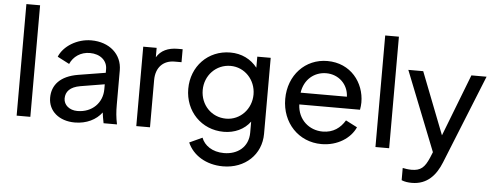

<svg xmlns="http://www.w3.org/2000/svg" viewBox="-58 -917 3341 1298"><g transform="rotate(5 1612.5 -268.5)"><path d="M72 0H165V-757H72Z M467 12C547 12 612 -21 650 -72C652 -53 656 -31 662 0H753C743 -49 740 -83 740 -133V-366C740 -475 654 -551 531 -551C435 -551 344 -495 314 -421L395 -379C417 -430 466 -465 529 -465C599 -465 647 -424 647 -366V-341L463 -311C341 -291 287 -226 287 -141C287 -50 361 12 467 12ZM385 -144C385 -190 414 -224 484 -236L647 -263V-229C647 -138 579 -67 478 -67C424 -67 385 -100 385 -144Z M884 0H977V-321C977 -407 1028 -457 1104 -457H1151V-545H1118C1052 -545 1003 -522 975 -475V-539H884Z M1491 220C1641 220 1749 117 1749 -23V-539H1658V-464C1615 -519 1551 -551 1475 -551C1323 -551 1212 -434 1212 -282C1212 -130 1324 -13 1476 -13C1549 -13 1615 -43 1655 -98V-23C1655 76 1581 130 1490 130C1410 130 1356 90 1337 39L1250 79C1286 163 1376 220 1491 220ZM1310 -282C1310 -381 1385 -461 1484 -461C1580 -461 1655 -381 1655 -282C1655 -183 1580 -103 1484 -103C1384 -103 1310 -182 1310 -282Z M2141 12C2251 12 2338 -47 2371 -122L2293 -162C2262 -110 2214 -73 2142 -73C2051 -73 1973 -138 1969 -242H2381C2384 -258 2386 -277 2386 -292C2386 -426 2292 -551 2133 -551C1984 -551 1871 -433 1871 -271C1871 -109 1986 12 2141 12ZM1971 -322C1984 -413 2052 -468 2133 -468C2216 -468 2282 -407 2285 -322Z M2507 0H2600V-757H2507Z M2773 220C2878 220 2936 151 2971 64L3214 -539H3111L2948 -118L2784 -539H2683L2897 1L2881 40C2852 107 2826 132 2763 132C2741 132 2717 128 2703 125V208C2724 217 2749 220 2773 220Z"/></g></svg>

Font: Mluvka Medium
Style: Regular
Weight: 500
Designer: Modified by Jiří Krblich, Original typeface by Gumpita Rahayu
Foundry: Gumpita Rahayu & Jiří Krblich
Version: Version 2.000;Glyphs 3.1.1 (3134)